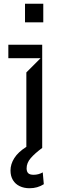

<svg xmlns="http://www.w3.org/2000/svg" viewBox="-20 -782 313 1015"><path d="M112.2 -762.1H208.8V-664.1H112.2ZM211.6 191.8Q178.3 213.1 136.4 213.1Q106.9 213.1 84.2 202.2Q61.4 191.4 48.5 170.3Q35.5 149.1 35.5 119.3Q35.5 85.6 55.8 53.6Q76 21.7 119.3 -5.7V-399.1L194.6 -474.4H24.1V-545.5H203.1V0Q164.1 28.8 142.4 54Q120.7 79.2 120.7 108Q120.7 125 129.1 133.5Q137.4 142 157.7 142Q183.6 142 206 129.3Z"/></svg>

Font: Riot Sans
Style: Regular
Weight: 400
Designer: Rasmus Andersson
Foundry: rsms
Version: Version 4.001